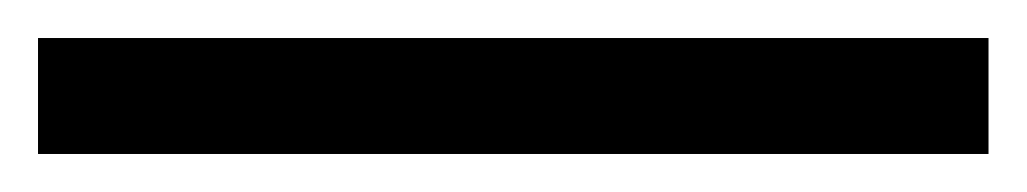

<svg xmlns="http://www.w3.org/2000/svg" viewBox="-20 45 540 101"><path d="M0 126H500V65H0Z"/></svg>

Font: Chivo
Style: Bold
Weight: 700
Designer: Hector Gatti
Foundry: Omnibus-Type
Version: Version 1.003;PS 001.003;hotconv 1.0.70;makeotf.lib2.5.58329